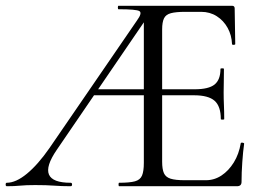

<svg xmlns="http://www.w3.org/2000/svg" viewBox="-21 -645 916 665"><path d="M2.6 0Q-1.4 0 -1.4 -6Q-1.4 -12 2.6 -12Q34.2 -12 72.3 -43.4Q110.4 -74.8 150.2 -132L453.4 -574Q472.4 -600 461.9 -606.5Q451.4 -613 389.4 -613Q387.2 -613 387.2 -619Q387.2 -625 389.4 -625H782.6Q791.8 -625 791.8 -616L793.8 -492.6Q793.8 -489.8 788.3 -489.6Q782.8 -489.4 782.6 -492.4Q781.4 -523.2 767.4 -548.5Q753.4 -573.8 729.7 -588.9Q706 -604 675.6 -604H620.8Q588.2 -604 570.8 -599.3Q553.4 -594.6 547 -581.4Q540.6 -568.2 540.6 -543V-85Q540.6 -58.8 546.8 -45.1Q553 -31.4 569.8 -26.1Q586.6 -20.8 618.6 -20.8H692.2Q721.4 -20.8 746.2 -37.2Q771 -53.6 788.8 -82.4Q806.6 -111.2 812.8 -148.6Q813 -151.6 818.8 -150.9Q824.6 -150.2 824.6 -147.4Q820.8 -120.8 818.2 -83.7Q815.6 -46.6 815.6 -15Q815.6 0 799.8 0H391.6Q389.6 0 389.6 -6Q389.6 -12 391.6 -12Q428.2 -12 446.4 -17Q464.6 -22 470.9 -37Q477.2 -52 477.2 -81V-588.2L502 -604L175.6 -126Q136.4 -68.8 148.6 -40.4Q160.8 -12 223.6 -12Q228.6 -12 228.6 -6Q228.6 0 223.6 0Q192.4 0 166.6 -2Q140.8 -4 101 -4Q68.4 -4 48.9 -2Q29.4 0 2.6 0ZM290 -315 305 -335.8H515.8L522.8 -315ZM743.8 -232.6Q743.8 -276.8 722.3 -295.9Q700.8 -315 650.6 -315H505.2V-335.8H653.2Q701.8 -335.8 722.2 -352.3Q742.6 -368.8 742.6 -406.2Q742.6 -408.4 748.6 -408.4Q754.6 -408.4 754.6 -406.2Q754.6 -376.4 754.1 -359.9Q753.6 -343.4 753.6 -325Q753.6 -302.4 754.6 -280.4Q755.6 -258.4 755.6 -232.6Q755.6 -230.6 749.7 -230.6Q743.8 -230.6 743.8 -232.6Z"/></svg>

Font: Cormorant Light
Style: Regular
Weight: 300
Designer: Christian Thalmann (Catharsis Fonts)
Foundry: Catharsis Fonts
Version: Version 4.000